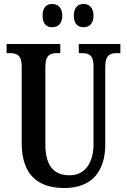

<svg xmlns="http://www.w3.org/2000/svg" viewBox="-20 -935 638 965"><path d="M401 -798C425 -798 450 -813 450 -856C450 -900 425 -915 401 -915C374 -915 351 -900 351 -856C351 -813 374 -798 401 -798ZM242 -798C268 -798 293 -813 293 -856C293 -900 268 -915 242 -915C216 -915 194 -900 194 -856C194 -813 216 -798 242 -798ZM303 10C444 10 509 -76 509 -209V-599C509 -659 534 -668 569 -668H585V-714H376V-668H391C426 -668 450 -659 450 -603V-211C450 -115 406 -54 330 -54C256 -54 208 -95 208 -210V-599C208 -659 233 -668 268 -668H283V-714H13V-668H29C63 -668 89 -659 89 -603V-217C89 -53 174 10 303 10Z"/></svg>

Font: Noto Serif Lao ExtraCondensed SemiBold
Style: Regular
Weight: 600
Width: 2
Designer: Monotype Design Team
Foundry: Monotype Imaging Inc.
Version: Version 2.003